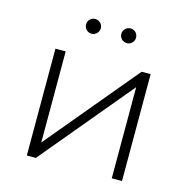

<svg xmlns="http://www.w3.org/2000/svg" viewBox="-104 -806 886 906"><g transform="rotate(15 338.5 -353.0)"><path d="M106 0H150L521 -445V0H571V-522H527L156 -77V-522H106ZM424 -634C444 -634 460 -650 460 -670C460 -691 444 -706 424 -706C405 -706 388 -691 388 -670C388 -650 405 -634 424 -634ZM252 -634C271 -634 288 -650 288 -670C288 -691 271 -706 252 -706C232 -706 216 -691 216 -670C216 -650 232 -634 252 -634Z"/></g></svg>

Font: Chess Sans Light
Style: Regular
Weight: 300
Designer: Wolf Bōese
Foundry: Wolf Bōese
Version: Version 7.223;Glyphs 3.3 (3306)